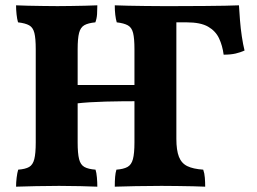

<svg xmlns="http://www.w3.org/2000/svg" viewBox="-20 -699 965 722"><path d="M411.6 3Q411.6 -18.4 412.9 -33.9Q414.2 -49.4 417.8 -61Q444.4 -63 459.3 -71.1Q474.2 -79.2 479.9 -100.7Q485.6 -122.2 485.6 -163V-514.2Q485.6 -554.4 480.5 -575Q475.4 -595.6 460.8 -603.7Q446.2 -611.8 419 -615Q415.4 -627.2 413.5 -643.3Q411.6 -659.4 411.6 -679Q432.8 -678 462.5 -677.5Q492.2 -677 525.6 -676.5Q559 -676 589.7 -676Q620.4 -676 643.2 -676V-177Q643.2 -134 652.8 -109.5Q662.4 -85 684.3 -74.3Q706.2 -63.6 744.2 -61Q749 -47.6 750.3 -30.6Q751.6 -13.6 751.6 3Q734.2 2 706.2 1.5Q678.2 1 646.9 0.5Q615.6 0 587.2 0Q540.8 0 490.2 1Q439.6 2 411.6 3ZM40.4 3Q40.4 -13 42.6 -31.2Q44.8 -49.4 48.4 -61Q75.4 -63 89.5 -71.1Q103.6 -79.2 109 -100.7Q114.4 -122.2 114.4 -163V-514.2Q114.4 -554.4 109.3 -575Q104.2 -595.6 89.8 -603.7Q75.4 -611.8 47.8 -615Q44.2 -627.2 42.3 -644.8Q40.4 -662.4 40.4 -679Q57.2 -678 85.3 -677.5Q113.4 -677 143.4 -676.5Q173.4 -676 196.2 -676Q219 -676 246.4 -676.5Q273.8 -677 299.9 -677.5Q326 -678 346 -679Q346 -661.8 345 -645.7Q344 -629.6 338.6 -615Q311.6 -612.4 297.2 -604.3Q282.8 -596.2 277.4 -575.3Q272 -554.4 272 -514.2V-163Q272 -122.2 277.4 -100.7Q282.8 -79.2 297.5 -71.1Q312.2 -63 339.2 -61Q342.8 -50 344.4 -31.8Q346 -13.6 346 3Q320.8 2 282.9 1Q245 0 202.2 0Q159.4 0 115.6 1Q71.8 2 40.4 3ZM267.6 -310V-379.4H491.8V-318.4Q467.8 -318.4 437.9 -318.1Q408 -317.8 377 -317Q346 -316.2 317.6 -314.4Q289.2 -312.6 267.6 -310ZM821 -493.4Q816.6 -527.4 803.7 -554.9Q790.8 -582.4 762.5 -598.7Q734.2 -615 681.8 -615H606.8L636 -676Q701.4 -676 747.7 -676.5Q794 -677 826 -677.5Q858 -678 878.6 -679Q880 -654.8 882.4 -623.6Q884.8 -592.4 889.4 -561.8Q894 -531.2 899.6 -509Q884.4 -502 866 -497.7Q847.6 -493.4 821 -493.4Z"/></svg>

Font: Vollkorn
Style: Regular
Weight: 400
Designer: Friedrich Althausen
Foundry: Friedrich Althausen
Version: Version 4.104